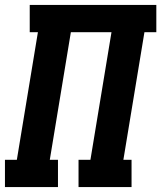

<svg xmlns="http://www.w3.org/2000/svg" viewBox="-21 -755 651 775"><path d="M-1 0V-110H47L132 -625H99V-735H610V-625H562L477 -110H510V0H296V-110H344L429 -625H265L180 -110H213V0Z"/></svg>

Font: Iosevka Slab XBdExObl
Style: Regular
Weight: 800
Width: 7
Italic angle: -9°
Monospace: yes
Designer: Belleve Invis
Foundry: Belleve Invis
Version: Version 11.1.0; ttfautohint (v1.8.3)